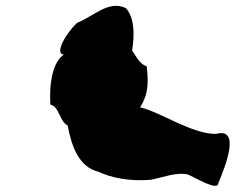

<svg xmlns="http://www.w3.org/2000/svg" viewBox="-20 -681 790 644"><path d="M194 -498C162 -476 144 -417 149 -330C179 -324 179 -274 207 -260C220 -191 244 -121 310 -105C353 -85 412 -72 486 -78C527 -86 570 -104 609 -96C631 -88 711 -38 712 -66C738 -128 787 -254 705 -232C626 -230 519 -305 450 -321C471 -356 481 -386 472 -459C446 -465 428 -508 423 -511C433 -570 429 -625 402 -654C344 -681 297 -628 238 -604C200 -568 162 -500 194 -498Z"/></svg>

Font: Alpina
Style: Obl
Weight: 400
Version: Version 0.9